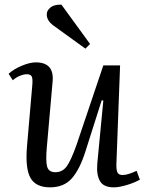

<svg xmlns="http://www.w3.org/2000/svg" viewBox="-20 -791 633 825"><path d="M17 -474Q39 -494 73.5 -508.5Q108 -523 134 -523Q214 -523 206 -440L181 -156Q176 -99 182.5 -75Q189 -51 218 -51Q248 -51 266.5 -76Q285 -101 309 -169L424 -510H496L480 -82Q480 -58 485.5 -48.5Q491 -39 507 -39Q519 -39 534.5 -44Q550 -49 567 -57L581 -19Q558 -6 525 4Q492 14 469 14Q425 14 409.5 -13Q394 -40 398 -88L424 -359L417 -360L347 -140Q323 -64 289 -25Q255 14 195 14Q134 14 111 -26.5Q88 -67 96 -162L119 -428Q121 -454 116 -463Q111 -472 95 -472Q82 -472 65 -465Q48 -458 35 -446ZM367 -602 347 -582 210 -681Q180 -703 181 -730Q181 -746 197 -759Q213 -772 244 -771Z"/></svg>

Font: Literata 36pt
Style: Italic
Weight: 400
Italic angle: -2°
Designer: Latin by Veronika Burian and Jose Scaglione. Greek by Irene Vlachou. Cyrillic by Vera Evstafieva
Foundry: TypeTogether
Version: Version 3.002